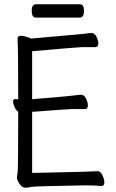

<svg xmlns="http://www.w3.org/2000/svg" viewBox="-20 -866 540 896"><path d="M454 2Q422 -1 377 -1Q132 3 122.5 6.5Q113 10 98 10Q83 10 71 -8Q59 -26 59 -37Q59 -45 62 -58.5Q65 -72 65 -345Q54 -352 47.5 -367.5Q41 -383 41 -393Q41 -404 53 -404L65 -402Q65 -643 62 -679V-685Q62 -699 76 -699Q86 -699 97 -696Q108 -693 117 -690L125 -686L370 -708Q399 -712 406 -712Q422 -712 430.5 -694Q439 -676 439 -663Q439 -646 425 -646H361Q346 -646 130 -627V-403Q301 -417 322 -420Q350 -424 358 -424Q373 -424 381.5 -406Q390 -388 390 -374Q390 -357 377 -357H313Q299 -357 130 -344V-59Q418 -65 436 -67Q449 -67 458 -48Q467 -29 467 -15Q467 2 454 2ZM147 -784Q128 -784 128 -816Q128 -846 148 -846H353Q372 -846 372 -815Q372 -784 352 -784Z"/></svg>

Font: LXGW WenKai Mono TC
Style: Regular
Weight: 400
Designer: LXGW / Fontworks Inc.
Foundry: LXGW / Fontworks Inc.
Version: Version 1.330